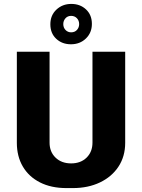

<svg xmlns="http://www.w3.org/2000/svg" viewBox="-20 -950 725 980"><path d="M319 10Q241 10 184 -19Q127 -48 96.5 -100Q66 -152 66 -221V-686H233V-222Q233 -175 263.5 -145.5Q294 -116 343 -116Q392 -116 422 -145.5Q452 -175 452 -222V-686H619V-221Q619 -152 585 -100Q551 -48 490.5 -19Q430 10 352 10ZM342 -724Q297 -724 267 -752Q237 -780 237 -826Q237 -872 268 -901Q299 -930 344 -930Q389 -930 419 -902Q449 -874 449 -828Q449 -783 418.5 -753.5Q388 -724 342 -724ZM343 -785Q362 -785 373 -797.5Q384 -810 384 -827Q384 -845 372.5 -857Q361 -869 343 -869Q325 -869 314 -856.5Q303 -844 303 -827Q303 -809 314.5 -797Q326 -785 343 -785Z"/></svg>

Font: Chivo Medium
Style: Bold
Weight: 700
Version: Version 2.002